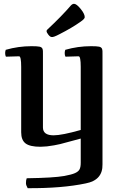

<svg xmlns="http://www.w3.org/2000/svg" viewBox="-20 -756 629 1006"><path d="M317 166Q260 176 120 178Q116 187 116 204Q116 214 125 230Q306 231 429 205Q519 188 517 105V-471Q518 -492 514.5 -500.5Q511 -509 499 -511.5Q487 -514 457 -514Q388 -514 322 -495Q319 -486 319 -478Q319 -466 323 -459L392 -461Q403 -461 403 -406V-75Q304 -47 261 -47Q205 -47 205 -88V-471Q206 -492 202.5 -500.5Q199 -509 187 -511.5Q175 -514 145 -514Q76 -514 10 -495Q7 -486 7 -478Q7 -466 11 -459L80 -461Q91 -461 91 -406V-63Q91 -22 114 -4.5Q137 13 192 13Q202 13 226 11Q266 6 295 -1Q331 -10 366 -20L403 -30V97Q403 119 397 131Q391 143 373 151Q355 159 317 166ZM228 -601Q224 -598 224 -593Q224 -586 233.5 -574Q243 -562 251 -562Q260 -560 292 -577Q357 -610 402 -642Q424 -657 424 -666Q424 -683 403 -709Q381 -736 368 -736Q360 -736 352 -728Q303 -671 228 -601Z"/></svg>

Font: Federant
Style: Regular
Weight: 400
Designer: Olexa M. Volochay, Alexei Vanyashin, Otto Ludwig Naegele
Foundry: Cyreal (www.cyreal.org)
Version: Version 1.011; ttfautohint (v1.4.1)